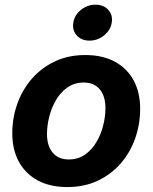

<svg xmlns="http://www.w3.org/2000/svg" viewBox="-20 -776 643 808"><path d="M263.2 11.2Q190.4 11.2 138.7 -16.8Q86.9 -44.9 59.3 -95.7Q31.7 -146.5 31.7 -214.8Q31.7 -280.3 53 -339.6Q74.2 -398.9 114.5 -445.1Q154.8 -491.2 211.4 -517.8Q268.1 -544.4 338.9 -544.4Q411.6 -544.4 463.4 -516.4Q515.1 -488.3 542.5 -437.5Q569.8 -386.7 569.8 -318.4Q569.8 -253.4 549.1 -194.1Q528.3 -134.8 488.3 -88.6Q448.2 -42.5 391.6 -15.6Q335 11.2 263.2 11.2ZM269 -105Q308.6 -105 337.9 -125.5Q367.2 -146 386.2 -178.7Q405.3 -211.4 414.6 -249.3Q423.8 -287.1 423.8 -321.3Q423.8 -354.5 413.3 -378.4Q402.8 -402.3 382.6 -415.5Q362.3 -428.7 333 -428.7Q293.5 -428.7 264.2 -408.2Q234.9 -387.7 215.8 -355.2Q196.8 -322.8 187.3 -284.9Q177.7 -247.1 177.7 -211.9Q177.7 -163.1 201.4 -134Q225.1 -105 269 -105ZM356.4 -605Q322.8 -605 303 -627Q283.2 -648.9 288.6 -680.7Q293.5 -712.9 320.8 -734.6Q348.1 -756.3 381.8 -756.3Q416 -756.3 435.8 -734.4Q455.6 -712.4 450.2 -680.7Q445.3 -648.9 418 -627Q390.6 -605 356.4 -605Z"/></svg>

Font: Inter 20pt
Style: Bold Italic
Weight: 700
Italic angle: -9.3988°
Version: Version 4.001;git-66647c0bb